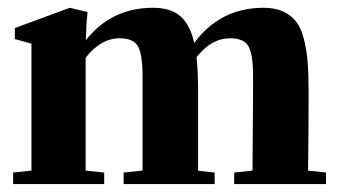

<svg xmlns="http://www.w3.org/2000/svg" viewBox="-20 -466 862 486"><path d="M13.2 0V-29.3L59.6 -34.2V-355.5L17.6 -367.2V-395L156.7 -446.3L201.7 -435.5Q198.2 -404.8 197.3 -364.3Q262.2 -446.3 367.2 -446.3Q412.6 -446.3 437 -424.6Q461.4 -402.8 471.7 -357.4Q537.6 -446.3 647 -446.3Q675.8 -446.3 696.3 -437Q716.8 -427.7 729.5 -411.4Q742.2 -395 749.3 -366.9Q756.3 -338.9 758.8 -307.6Q761.2 -276.4 761.2 -231Q761.2 -132.3 759.8 -34.2L805.2 -29.3V0H572.8V-29.3L619.1 -34.2Q620.6 -196.8 620.6 -274.9Q620.6 -326.7 609.4 -347.9Q598.1 -369.1 562.5 -369.1Q515.1 -369.1 477.5 -321.3Q481.4 -286.1 481.4 -231V-33.7L523.4 -29.3V0H293V-29.3L340.8 -34.2V-274.9Q340.8 -326.7 329.6 -347.9Q318.4 -369.1 282.7 -369.1Q235.4 -369.1 196.8 -319.8V-34.2L243.7 -29.3V0Z"/></svg>

Font: Elstob Grade
Style: Regular
Weight: 400
Designer: Peter S. Baker
Version: Version 1.015